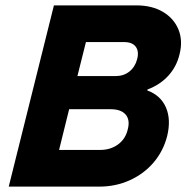

<svg xmlns="http://www.w3.org/2000/svg" viewBox="-20 -695 698 715"><path d="M12.5 0 180.8 -675H487.5Q545.8 -675 586.7 -650.8Q627.5 -626.7 644.6 -585Q661.7 -543.3 648.3 -491.7Q637.5 -446.7 606.7 -412.9Q575.8 -379.2 529.2 -361.7L528.3 -358.3Q578.3 -340 597.9 -295Q617.5 -250 602.5 -188.3Q588.3 -132.5 552.1 -90Q515.8 -47.5 463.3 -23.8Q410.8 0 349.2 0ZM200 -136.7H353.3Q391.7 -136.7 419.6 -157.1Q447.5 -177.5 455.8 -213.3Q465 -248.3 447.9 -268.3Q430.8 -288.3 391.7 -288.3H237.5ZM268.3 -411.7H410.8Q440.8 -411.7 462.1 -428.8Q483.3 -445.8 490.8 -475Q498.3 -504.2 485.4 -521.2Q472.5 -538.3 442.5 -538.3H300Z"/></svg>

Font: Funnel Sans Light ExtraBold
Style: Italic
Weight: 800
Italic angle: -14.036°
Version: Version 1.000